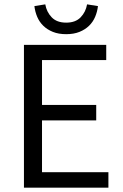

<svg xmlns="http://www.w3.org/2000/svg" viewBox="-20 -862 567 882"><path d="M90 0V-656H468V-586H173V-380H422V-309H173V-71H478V0ZM284 -705Q249 -705 223 -715.5Q197 -726 179 -743.5Q161 -761 151 -784.5Q141 -808 138 -834L188 -842Q194 -807 217.5 -782.5Q241 -758 284 -758Q327 -758 350.5 -782.5Q374 -807 380 -842L430 -834Q427 -808 417 -784.5Q407 -761 389 -743.5Q371 -726 345 -715.5Q319 -705 284 -705Z"/></svg>

Font: Giro Regular
Style: Regular
Weight: 400
Designer: Paul D. Hunt
Foundry: Adobe Systems Incorporated
Version: Version 1.000;PS 1.0;hotconv 1.0.88;makeotf.lib2.5.647800